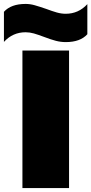

<svg xmlns="http://www.w3.org/2000/svg" viewBox="-79 -956 464 976"><path d="M146 -768Q114 -780 93 -786Q72 -792 51 -792Q-14 -792 -59 -743V-896Q-23 -936 51 -936Q74 -936 97 -929.5Q120 -923 155 -911Q187 -899 210 -892.5Q233 -886 255 -886Q320 -886 365 -935V-782Q329 -742 255 -742Q230 -742 205 -748.5Q180 -755 146 -768ZM35 -699H272V0H35Z"/></svg>

Font: Prompt Black
Style: Regular
Weight: 900
Designer: Katatrad Team
Foundry: CadsonDemak
Version: Version 1.001